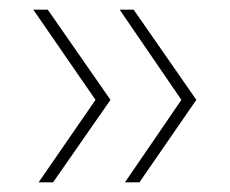

<svg xmlns="http://www.w3.org/2000/svg" viewBox="-20 -491 477 398"><path d="M239 -113 356 -284 228 -471H257L387 -284L269 -113ZM60 -113 178 -284 49 -471H79L209 -284L90 -113Z"/></svg>

Font: Alumni Sans Thin
Style: Regular
Weight: 100
Designer: Robert E. Leuschke
Foundry: Robert E. Leuschke
Version: Version 1.018